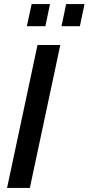

<svg xmlns="http://www.w3.org/2000/svg" viewBox="-20 -932 439 952"><path d="M166 -709H279L128 0H15ZM113 -802 137 -912H228L205 -802ZM285 -802 308 -912H399L376 -802Z"/></svg>

Font: Raleway SemiBold
Style: Italic
Weight: 600
Italic angle: -12°
Designer: Matt McInerney, Pablo Impallari, Rodrigo Fuenzalida
Foundry: Matt McInerney, Pablo Impallari, Rodrigo Fuenzalida
Version: Version 4.026